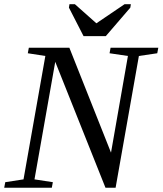

<svg xmlns="http://www.w3.org/2000/svg" viewBox="-27 -878 761 898"><path d="M571.3 -616.2 485.4 -628.9 490.2 -654.8H713.4L708.5 -628.9L622.6 -616.2L513.7 0H466.3L231.4 -588.9L134.3 -39.1L220.2 -25.9L215.3 0H-7.3L-2.4 -25.9L83 -39.1L185.1 -616.2L103 -628.9L107.9 -654.8H297.4L492.2 -164.1ZM323.2 -858.4 423.8 -769 555.7 -858.4H585L582.5 -842.3L467.8 -709H363.8L295.4 -842.3L297.9 -858.4Z"/></svg>

Font: Tinos
Style: Italic
Weight: 400
Italic angle: -16.333°
Designer: Steve Matteson
Foundry: Monotype Imaging Inc.
Version: Version 1.32